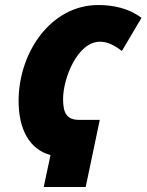

<svg xmlns="http://www.w3.org/2000/svg" viewBox="-20 -744 583 764"><path d="M181 -127 154 0H321L377 -267H295C245 -267 231 -295 231 -350C231 -432 288 -578 378 -578C406 -578 433 -566 465 -541L543 -673C493 -711 431 -724 371 -724C182 -724 54 -535 54 -342C54 -233 95 -150 181 -127Z"/></svg>

Font: Noto Sans ExtraCondensed Black
Style: Italic
Weight: 900
Width: 2
Italic angle: -12°
Designer: Monotype Design Team
Foundry: Monotype Imaging Inc.
Version: Version 2.013